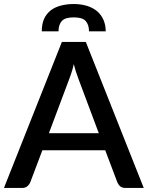

<svg xmlns="http://www.w3.org/2000/svg" viewBox="-21 -927 729 947"><path d="M220.2 -270H466.3L367.7 -533.2Q352.5 -572.8 342.8 -610.4Q337.9 -587.4 331.1 -567.4Q328.6 -559.1 323.7 -545.9L318.8 -532.7ZM402.3 -720.2 688 0H597.7Q581.5 0 572.3 -7.8Q564 -14.2 558.1 -26.9L498 -186H188L127.9 -26.9Q124 -17.1 113.8 -8.3Q104 0 88.9 0H-1.5L284.2 -720.2ZM408.7 -897.9Q438.5 -888.2 458 -871.6Q478 -854.5 489.3 -829.1Q500.5 -803.7 500.5 -772.5H418Q418 -805.2 401.4 -823.7Q385.3 -841.3 342.8 -841.3Q300.3 -841.3 284.2 -823.7Q267.6 -805.2 267.6 -772.5H185.1Q185.1 -807.6 195.8 -832.5Q206.1 -856.4 227.5 -874.5Q247.1 -890.6 277.3 -898.9Q307.6 -907.2 342.8 -907.2Q377.9 -907.2 408.7 -897.9Z"/></svg>

Font: Lato-SemiBold
Style: Regular
Weight: 500
Designer: Lukasz Dziedzic with Adam Twardoch and Botio Nikoltchev
Foundry: tyPoland Lukasz Dziedzic
Version: ""